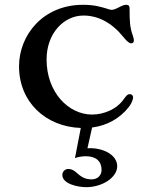

<svg xmlns="http://www.w3.org/2000/svg" viewBox="-20 -524 624 803"><path d="M59.6 -246.6C59.6 -98.1 169.9 5.9 317.9 11.2L293.5 137.2C303.7 133.3 321.8 129.4 338.9 129.4C381.3 129.4 404.8 150.4 404.8 186.5C404.8 209 388.7 226.1 363.3 226.1C341.8 226.1 325.7 220.7 304.2 201.7C289.6 188 278.8 182.6 266.1 182.6C250 182.6 240.7 195.8 240.7 207.5C240.7 245.6 306.6 258.8 340.8 258.8C405.8 258.8 470.2 219.7 470.2 170.9C470.2 125.5 415.5 95.7 356.4 95.7C353 95.7 349.6 95.7 345.7 96.2L365.2 9.3C429.2 1 481.9 -29.8 518.1 -75.7C534.2 -96.2 536.6 -111.8 536.6 -117.7C536.6 -125 529.8 -130.4 523.4 -130.4C513.7 -130.4 509.3 -125 499 -111.3C468.8 -65.9 412.1 -44.9 365.2 -44.9C266.1 -44.9 174.8 -138.2 174.8 -275.4C174.8 -384.3 246.6 -459 329.1 -459C391.1 -459 448.7 -428.2 496.1 -369.1C512.2 -349.1 521.5 -342.8 528.8 -342.8C535.2 -342.8 540 -346.7 540 -355C540 -359.4 538.6 -366.2 535.2 -376C522.9 -410.2 522 -436 522 -487.8C522 -500.5 517.1 -503.9 507.8 -503.9C500 -503.9 490.7 -500.5 478 -493.7C467.8 -488.3 455.6 -482.9 447.8 -482.9C440.9 -482.9 435.1 -484.9 425.3 -488.3C399.4 -496.1 372.6 -503.9 327.1 -503.9C159.2 -503.9 59.6 -376.5 59.6 -246.6Z"/></svg>

Font: Stoke
Style: Light
Weight: 300
Designer: Nicole Fally
Foundry: Nicole Fally
Version: Version 1.001